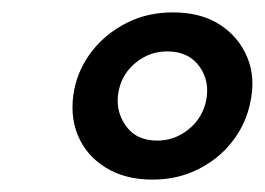

<svg xmlns="http://www.w3.org/2000/svg" viewBox="-20 -683 428 310"><path d="M226 -393Q182 -393 150.5 -412.5Q119 -432 105.5 -465Q92 -498 100 -539Q107 -573 129 -601Q151 -629 184.5 -646Q218 -663 259 -663Q304 -663 334.5 -643.5Q365 -624 379 -591Q393 -558 384 -517Q377 -483 355.5 -455Q334 -427 300.5 -410Q267 -393 226 -393ZM234 -456Q261 -456 283 -473Q305 -490 312 -517Q320 -550 302.5 -575Q285 -600 250 -600Q222 -600 200 -582.5Q178 -565 172 -538Q165 -507 182 -481.5Q199 -456 234 -456Z"/></svg>

Font: Ysabeau Infant SemiBold
Style: Italic
Weight: 600
Italic angle: -12°
Designer: Christian Thalmann (Catharsis Fonts)
Version: Version 2.002; featfreeze: ss01,ss02,lnum